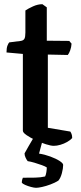

<svg xmlns="http://www.w3.org/2000/svg" viewBox="-20 -695 387 915"><path d="M236 0Q223 0 199 -7.5Q175 -15 149.5 -27Q124 -39 106.5 -51Q89 -63 89 -72V-438L11 -445Q11 -466 15.5 -477.5Q20 -489 24 -493L79 -500Q92 -502 96.5 -510.5Q101 -519 101 -540V-645Q114 -654 137 -664.5Q160 -675 182 -675L203 -660V-501L310 -500L321 -487Q320 -470 314.5 -455Q309 -440 303 -433L208 -435V-86L315 -68Q318 -64 321 -56.5Q324 -49 324 -37Q315 -27 300 -18.5Q285 -10 268 -5Q251 0 236 0ZM152 200Q143 200 128 196Q113 192 100.5 186.5Q88 181 84 176Q84 167 86 160.5Q88 154 89 152Q123 152 148 151.5Q173 151 195 146Q199 138 201 125Q203 112 203 103Q196 98 179.5 92Q163 86 144.5 80.5Q126 75 112 73Q107 67 102 56.5Q97 46 97 36Q108 17 117 0.5Q126 -16 139 -37H186L166 37Q193 41 220 51Q247 61 264 72Q281 83 281 91Q281 107 275 130Q269 153 258 166Q242 176 220.5 184Q199 192 180.5 196Q162 200 152 200Z"/></svg>

Font: Texturina 12pt SemiBold
Style: Regular
Weight: 600
Designer: Guillermo Torres Carreño
Foundry: Omnibus-Type
Version: Version 1.002